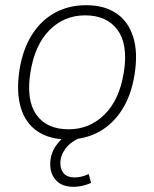

<svg xmlns="http://www.w3.org/2000/svg" viewBox="-20 -528 593 738"><path d="M240 8Q171 8 124.5 -23Q78 -54 60 -114Q42 -174 55 -260Q68 -340 103.5 -395.5Q139 -451 192 -479.5Q245 -508 311 -508Q381 -508 427 -477Q473 -446 492 -386Q511 -326 497 -240Q484 -160 448 -104.5Q412 -49 359 -20.5Q306 8 240 8ZM244 -31Q324 -31 381.5 -87.5Q439 -144 456 -250Q473 -356 432 -412.5Q391 -469 307 -469Q227 -469 170.5 -412.5Q114 -356 97 -250Q80 -144 119.5 -87.5Q159 -31 244 -31ZM262 190Q219 190 196 165.5Q173 141 173 103Q173 59 201.5 23.5Q230 -12 274 -31L292 0Q252 16 232 43Q212 70 212 99Q212 124 225.5 139Q239 154 267 154Q279 154 292.5 151Q306 148 321 141L330 175Q320 180 301 185Q282 190 262 190Z"/></svg>

Font: Mulish ExtraLight ExtraLight
Style: Italic
Weight: 250
Italic angle: -9°
Version: Version 3.603